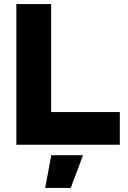

<svg xmlns="http://www.w3.org/2000/svg" viewBox="-20 -708 626 939"><path d="M60 -688H230V-160H566V0H60ZM386 51 326 211H201L231 51Z"/></svg>

Font: Roundo
Style: Bold
Weight: 700
Designer: Namrata Goyal (Gurmukhi), Shiva Nallaperumal (Latin)
Foundry: Indian Type Foundry
Version: Version 1.000;PS 1.0;hotconv 1.0.88;makeotf.lib2.5.647800